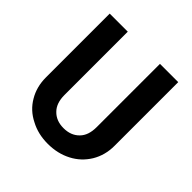

<svg xmlns="http://www.w3.org/2000/svg" viewBox="-184 -833 983 983"><g transform="rotate(45 307.0 -342.0)"><path d="M180.2 -23.9Q122.1 -52.7 90.8 -106.9Q59.1 -160.2 59.1 -228V-689.9H189.9V-231.9Q189.9 -172.4 221.2 -141.1Q252.9 -107.9 306.2 -107.9Q360.4 -107.9 392.1 -141.1Q422.9 -171.9 422.9 -231.9V-689.9H555.2V-228Q555.2 -161.1 522.9 -106.9Q489.7 -52.7 434.1 -23.9Q377.4 5.9 306.2 5.9Q235.4 5.9 180.2 -23.9Z"/></g></svg>

Font: D-DIN-PRO
Style: Bold
Weight: 700
Designer: Charles Nix
Foundry: Datto Inc.
Version: Version 1.000;hotconv 1.0.109;makeotfexe 2.5.65596